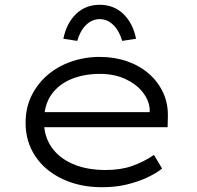

<svg xmlns="http://www.w3.org/2000/svg" viewBox="-20 -773 823 803"><path d="M407 10Q314 10 241 -24.5Q168 -59 127.5 -120Q87 -181 87 -259Q87 -322 111.5 -372Q136 -422 178 -458.5Q220 -495 277 -515Q334 -535 397 -535Q459 -535 512 -516.5Q565 -498 603.5 -464Q642 -430 663 -384Q684 -338 682 -282L681 -241H151L140 -304H624L606 -293V-317Q603 -355 576 -388.5Q549 -422 503.5 -443Q458 -464 397 -464Q332 -464 279 -442.5Q226 -421 195 -377.5Q164 -334 164 -264Q164 -203 195.5 -157.5Q227 -112 285 -87Q343 -62 422 -62Q485 -62 533 -79Q581 -96 624 -125L658 -68Q630 -46 591 -28.5Q552 -11 506.5 -0.5Q461 10 407 10ZM303 -602 245 -611Q258 -676 298 -714.5Q338 -753 397 -753Q456 -753 496 -714.5Q536 -676 549 -611L491 -602Q479 -644 454 -668.5Q429 -693 397 -693Q365 -693 340 -668.5Q315 -644 303 -602Z"/></svg>

Font: Lexend Mega Light
Style: Regular
Weight: 300
Version: Version 1.007